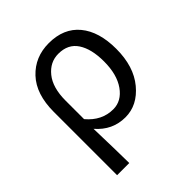

<svg xmlns="http://www.w3.org/2000/svg" viewBox="-206 -691 1024 1024"><g transform="rotate(-45 306.0 -179.0)"><path d="M86.9 199.2V-278.3Q86.9 -412.1 154.8 -484.4Q222.7 -556.6 327.1 -556.6Q439.5 -556.6 500 -483.4Q560.5 -410.2 560.5 -280.3Q560.5 -147.5 494.1 -67.4Q427.7 12.7 336.9 12.7Q239.3 12.7 172.9 -64.5Q177.7 95.7 178.7 199.2ZM321.3 -63.5Q383.8 -63.5 425.3 -122.1Q466.8 -180.7 466.8 -279.3Q466.8 -373 431.6 -426.8Q396.5 -480.5 323.2 -480.5Q259.8 -480.5 216.8 -427.2Q173.8 -374 173.8 -276.4V-136.7Q235.4 -63.5 321.3 -63.5Z"/></g></svg>

Font: Nasu
Style: Regular
Weight: 400
Designer: Ryoko NISHIZUKA (kana &amp; ideographs); Paul D. Hunt (Latin, Greek &amp; Cyrillic); Wenlong ZHANG (bopomofo); Sandoll C
Version: Version 2014.1215